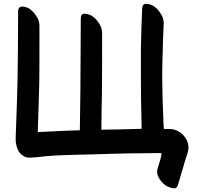

<svg xmlns="http://www.w3.org/2000/svg" viewBox="-20 -817 1064 1020"><path d="M68.4 -40C74.2 -17.6 84 -2 97.7 6.8C108.4 15.6 120.1 20.5 134.8 20.5H137.7C163.1 19.5 189.5 17.6 215.8 13.7C246.1 10.7 274.4 8.8 302.7 7.8C332 6.8 361.3 5.9 391.6 4.9C421.9 3.9 451.2 3.9 480.5 2.9C540 1 598.6 -1 658.2 -2C716.8 -2.9 775.4 -2.9 835 -3.9C836.9 -3.9 837.9 -2 837.9 1C837.9 3.9 837.9 8.8 831.1 33.2L817.4 78.1C815.4 84 814.5 89.8 814.5 95.7C814.5 105.5 817.4 115.2 822.3 125C830.1 139.6 840.8 152.3 853.5 163.1C860.4 169.9 873 175.8 891.6 181.6C896.5 182.6 901.4 183.6 905.3 183.6C915 183.6 921.9 177.7 924.8 166C930.7 147.5 936.5 128.9 941.4 110.4C947.3 91.8 953.1 73.2 958 54.7C962.9 36.1 969.7 15.6 976.6 -4.9C979.5 -14.6 981.4 -24.4 981.4 -33.2C981.4 -43.9 979.5 -53.7 975.6 -64.5C969.7 -79.1 960.9 -92.8 948.2 -104.5C936.5 -115.2 922.9 -123 907.2 -127.9C902.3 -129.9 896.5 -130.9 891.6 -130.9C888.7 -131.8 875 -131.8 850.6 -131.8C849.6 -140.6 849.6 -150.4 848.6 -160.2C844.7 -246.1 841.8 -342.8 841.8 -406.2C841.8 -431.6 841.8 -457 842.8 -483.4C843.8 -553.7 846.7 -624 849.6 -694.3V-697.3C849.6 -712.9 844.7 -728.5 834 -744.1C823.2 -761.7 810.5 -775.4 796.9 -784.2C785.2 -792 771.5 -795.9 758.8 -796.9H756.8C743.2 -796.9 736.3 -789.1 735.4 -772.5C732.4 -701.2 729.5 -630.9 728.5 -561.5V-451.2C728.5 -398.4 728.5 -342.8 729.5 -283.2C730.5 -223.6 731.4 -172.9 732.4 -132.8C701.2 -131.8 667 -130.9 629.9 -129.9L518.6 -127.9C519.5 -224.6 520.5 -285.2 521.5 -311.5C522.5 -434.6 522.5 -544.9 522.5 -641.6C522.5 -658.2 517.6 -675.8 506.8 -692.4C496.1 -709 484.4 -721.7 469.7 -731.4C459 -738.3 446.3 -743.2 431.6 -744.1H428.7C416 -744.1 409.2 -736.3 409.2 -719.7C408.2 -609.4 408.2 -486.3 407.2 -349.6C406.2 -310.5 405.3 -236.3 404.3 -126V-125L319.3 -122.1L180.7 -115.2C183.6 -219.7 186.5 -304.7 188.5 -369.1C189.5 -438.5 189.5 -506.8 189.5 -576.2V-679.7C189.5 -697.3 184.6 -713.9 173.8 -730.5C163.1 -747.1 151.4 -759.8 136.7 -770.5C126 -777.3 113.3 -781.2 98.6 -782.2C84 -782.2 76.2 -773.4 76.2 -756.8C76.2 -635.7 75.2 -515.6 73.2 -395.5C71.3 -314.5 68.4 -212.9 63.5 -92.8V-66.4C64.5 -57.6 65.4 -49.8 68.4 -40Z"/></svg>

Font: ChillSide Comic
Style: Regular
Weight: 400
Designer: Koroletov, Abay Emes
Version: Version 1.000